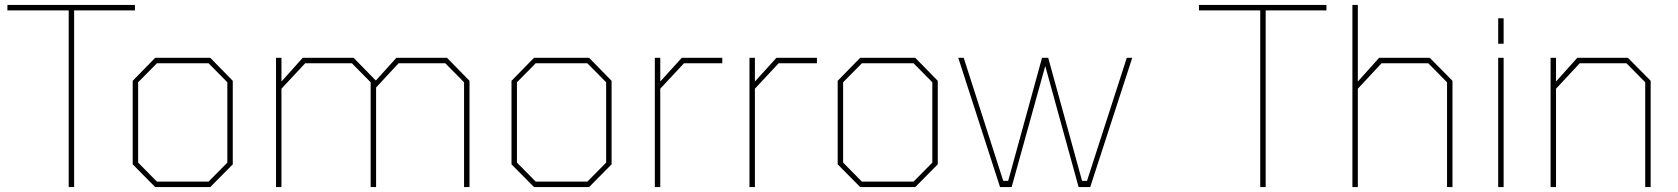

<svg xmlns="http://www.w3.org/2000/svg" viewBox="-20 -757 6790 777"><path d="M258 0V-715H10V-737H526V-715H280V0Z M608 0 517 -92V-430L608 -523H831L922 -430V-92L831 0ZM615 -22H824L900 -99V-424L824 -501H615L539 -424V-99Z M1097 0V-523H1119V-427L1205 -523H1411L1501 -431L1584 -523H1789L1880 -430V0H1858V-424L1782 -501H1593L1502 -403V0H1480V-424L1404 -501H1215L1119 -398V0Z M2141 0 2050 -92V-430L2141 -523H2364L2455 -430V-92L2364 0ZM2148 -22H2357L2433 -99V-424L2357 -501H2148L2072 -424V-99Z M2630 0V-523H2652V-427L2739 -523H2903V-501H2748L2652 -398V0Z M3013 0V-523H3035V-427L3122 -523H3286V-501H3131L3035 -398V0Z M3461 0 3370 -92V-430L3461 -523H3684L3775 -430V-92L3684 0ZM3468 -22H3677L3753 -99V-424L3677 -501H3468L3392 -424V-99Z M4392 0H4345L4210 -490L4074 0H4027L3858 -523H3880L4040 -25H4060L4197 -523H4222L4359 -25H4379L4540 -523H4562Z M5080 0V-715H4832V-737H5348V-715H5102V0Z M5453 0V-737H5475V-427L5561 -523H5766L5858 -430V0H5836V-424L5760 -501H5571L5475 -398V0Z M6043 -580V-683H6065V-580ZM6043 0V-523H6065V0Z M6255 0V-523H6277V-427L6363 -523H6568L6660 -430V0H6638V-424L6562 -501H6373L6277 -398V0Z"/></svg>

Font: Tomorrow Thin
Style: Regular
Weight: 250
Designer: Tony de Marco, Monica Rizzolli
Foundry: Just in Type
Version: Version 2.002